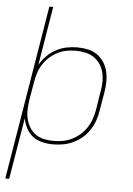

<svg xmlns="http://www.w3.org/2000/svg" viewBox="-62 -781 724 1042"><g transform="rotate(5 300.0 -260.0)"><path d="M7 215 164 -735H185L132 -415Q147 -441 169.5 -464Q192 -487 219.5 -501.5Q247 -516 276.5 -522Q306 -528 335 -528Q364 -528 392 -522Q420 -516 442.5 -500.5Q465 -485 480 -462Q495 -439 501.5 -411.5Q508 -384 507.5 -355Q507 -326 502 -297L485 -197Q481 -169 471.5 -142Q462 -115 446 -90.5Q430 -66 407.5 -46.5Q385 -27 358.5 -14.5Q332 -2 304 3Q276 8 249 8Q219 8 189.5 1Q160 -6 138 -23Q116 -40 102.5 -65.5Q89 -91 84 -120L28 215ZM249 -11Q274 -11 299.5 -15.5Q325 -20 349 -31.5Q373 -43 394 -61.5Q415 -80 429.5 -102.5Q444 -125 452.5 -150Q461 -175 465 -200L481 -300Q486 -326 486.5 -352.5Q487 -379 481 -404Q475 -429 461 -449.5Q447 -470 426.5 -484Q406 -498 380.5 -503.5Q355 -509 329 -509Q304 -509 278.5 -504.5Q253 -500 229.5 -488Q206 -476 186 -458Q166 -440 151.5 -417.5Q137 -395 129 -370.5Q121 -346 117 -321L100 -221Q96 -195 95 -168.5Q94 -142 100 -117.5Q106 -93 119 -71.5Q132 -50 152 -36Q172 -22 197 -16.5Q222 -11 249 -11Z"/></g></svg>

Font: Iosevka SS04 Thin Extended
Style: Italic
Weight: 100
Width: 7
Italic angle: -9°
Monospace: yes
Designer: Belleve Invis
Foundry: Belleve Invis
Version: Version 19.0.0; ttfautohint (v1.8.4)